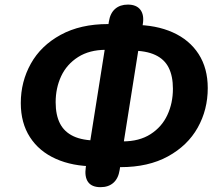

<svg xmlns="http://www.w3.org/2000/svg" viewBox="-20 -764 940 819"><path d="M346 -50.8 353.4 -98.5 392.1 -54.6H383.3Q289.4 -54.6 218.1 -86.5Q146.8 -118.4 107.8 -178.9Q68.7 -239.4 68.7 -324.3Q68.7 -415.7 111.6 -492.5Q154.5 -569.4 238.8 -615.4Q323 -661.4 440.8 -661.4H471.2L436 -617.5L444.5 -672.6Q450.2 -707.9 471.2 -726.2Q492.3 -744.4 525.4 -744.4Q562.1 -744.4 578.9 -722.2Q595.8 -699.9 589 -660L581.6 -613.9L542.9 -657.8H551.7Q645.5 -657.8 716.9 -625.9Q788.2 -594 827.2 -533.5Q866.2 -473 866.2 -388.1Q866.2 -295.9 823.3 -219.4Q780.4 -143 696.6 -97Q612.8 -51 494.1 -51H463.7L499 -94.9L490.4 -39Q484.8 -2.9 463.7 15.8Q442.7 34.4 408.8 34.4Q371.3 34.4 355.6 12.2Q340 -10.1 346 -50.8ZM430.3 -575.2 455.8 -551.5H431.6Q361.7 -551.5 313.2 -520.7Q264.7 -489.8 241 -439.2Q217.4 -388.6 217.4 -327.7Q217.4 -273.5 235.8 -237.4Q254.3 -201.2 293.5 -182.8Q332.7 -164.5 394.7 -164.5H403.7L361.4 -140.8ZM479.2 -160.9H504.1Q574.1 -160.9 622.2 -191.7Q670.3 -222.6 693.9 -273.4Q717.6 -324.2 717.6 -385.5Q717.6 -439.3 699.5 -475.3Q681.5 -511.4 642.2 -529.6Q603 -547.9 541.9 -547.9H532.8L573.5 -571.6L504.6 -137.2Z"/></svg>

Font: SN Pro Thin
Style: Italic
Weight: 200
Italic angle: -9°
Designer: Tobias Whetton
Foundry: Supernotes
Version: Version 1.003;Glyphs 3.3 (3324)